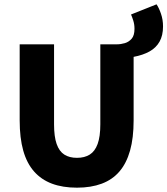

<svg xmlns="http://www.w3.org/2000/svg" viewBox="-20 -856 774 888"><path d="M598 -593 520 -651Q539 -651 557.5 -656.5Q576 -662 589 -677Q602 -692 602 -723Q602 -743 596.5 -760.5Q591 -778 586 -789L704 -836Q715 -820 724.5 -792.5Q734 -765 734 -734Q734 -692 718 -663.5Q702 -635 671.5 -618Q641 -601 598 -593ZM336 12Q270 12 220.5 -6.5Q171 -25 137.5 -63Q104 -101 87.5 -159.5Q71 -218 71 -299V-651H230V-281Q230 -224 242 -190Q254 -156 277.5 -141Q301 -126 336 -126Q371 -126 395 -141Q419 -156 431.5 -190Q444 -224 444 -281V-651H598V-299Q598 -218 581.5 -159.5Q565 -101 532.5 -63Q500 -25 450.5 -6.5Q401 12 336 12Z"/></svg>

Font: Source Sans 3 ExtraLight ExtraBold
Style: Regular
Weight: 800
Version: Version 3.052;hotconv 1.1.0;makeotfexe 2.6.0